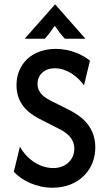

<svg xmlns="http://www.w3.org/2000/svg" viewBox="-20 -864 498 895"><path d="M95.1 -683.3H188.2C205.6 -701.4 218.1 -719.4 235.4 -743.8C252.1 -719.4 265.3 -701.4 282.6 -683.3H378.5L236.8 -843.8ZM225 11.1C343.8 11.1 424.3 -69.4 424.3 -177.1C424.3 -287.5 338.9 -333.3 295.8 -354.9L219.4 -393.1C190.3 -407.6 154.9 -429.2 154.9 -472.9C154.9 -513.9 185.4 -545.8 236.1 -545.8C289.6 -545.8 341.7 -509 371.5 -466L399.3 -581.2C366.7 -607.6 310.4 -636.1 240.3 -636.1C129.9 -636.1 56.9 -566.7 56.9 -466.7C56.9 -370.1 125.7 -328.5 176.4 -303.5L251.4 -265.3C275 -253.5 326.4 -227.8 326.4 -170.8C326.4 -120.1 286.8 -80.6 228.5 -80.6C161.1 -80.6 102.1 -126.4 72.9 -180.6L44.4 -63.2C82.6 -22.2 149.3 11.1 225 11.1Z"/></svg>

Font: Afacad Medium
Style: Regular
Weight: 500
Designer: Kristian Moeller
Foundry: Dicotype
Version: Version 1.000